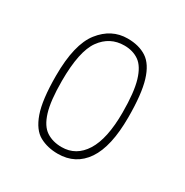

<svg xmlns="http://www.w3.org/2000/svg" viewBox="-108 -799 576 598"><g transform="rotate(30 180.0 -500.0)"><path d="M176 -290Q139 -290 110.5 -305.5Q82 -321 66 -366Q50 -411 50 -498Q50 -611 89 -660.5Q128 -710 186 -710Q227 -710 254.5 -692Q282 -674 296 -628Q310 -582 310 -498Q310 -393 275 -341.5Q240 -290 176 -290ZM176 -314Q228 -314 257.5 -361Q287 -408 287 -502Q287 -575 275 -615Q263 -655 241 -670.5Q219 -686 188 -686Q136 -686 105 -643Q74 -600 74 -493Q74 -422 86 -383Q98 -344 121 -329Q144 -314 176 -314Z"/></g></svg>

Font: Yanone Kaffeesatz ExtraLight ExtraLight
Style: Regular
Weight: 250
Version: Version 2.003